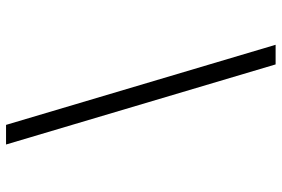

<svg xmlns="http://www.w3.org/2000/svg" viewBox="-166 -660 919 626"><g transform="rotate(90 293.0 -346.5)"><path d="M386.7 92.8 125.5 -786.1H189.5L450.7 92.8Z"/></g></svg>

Font: Cascadia Mono Light
Style: Italic
Weight: 300
Italic angle: -10°
Monospace: yes
Designer: Aaron Bell
Foundry: Saja Typeworks
Version: Version 2404.023; ttfautohint (v1.8.4)